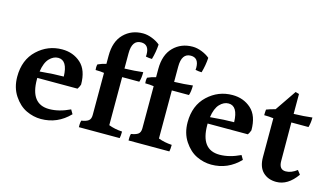

<svg xmlns="http://www.w3.org/2000/svg" viewBox="-84 -1035 2203 1277"><g transform="rotate(15 1017.5 -397.0)"><path d="M263 -457Q230 -457 202.5 -428Q175 -399 166 -337L259 -344L330 -346Q327 -457 263 -457ZM162 -292V-282Q162 -112 291 -112Q359 -112 434 -148L451 -119Q369 -34 255 -34Q203 -34 153.5 -57.5Q104 -81 67.5 -136Q31 -191 31 -266Q31 -382 103.5 -450Q176 -518 274 -518Q350 -518 402.5 -471Q455 -424 455 -324Q449 -306 439 -292Z M824 -630Q824 -699 769 -699Q706 -699 706 -607V-502Q776 -504 833 -511Q833 -469 824 -443H706V-112Q748 -96 799 -93Q799 -64 795 -47H514Q514 -54 514 -66.5Q514 -79 518 -93Q551 -98 566.5 -109.5Q582 -121 582 -149V-439Q557 -443 523 -443Q522 -450 522 -460.5Q522 -471 525 -482Q556 -496 582 -501V-558Q582 -655 634 -707.5Q686 -760 766 -760Q796 -760 829 -747Q862 -734 884 -715Q881 -663 866 -611Q846 -611 823 -616Q824 -623 824 -630Z M1166 -630Q1166 -699 1111 -699Q1048 -699 1048 -607V-502Q1118 -504 1175 -511Q1175 -469 1166 -443H1048V-112Q1090 -96 1141 -93Q1141 -64 1137 -47H856Q856 -54 856 -66.5Q856 -79 860 -93Q893 -98 908.5 -109.5Q924 -121 924 -149V-439Q899 -443 865 -443Q864 -450 864 -460.5Q864 -471 867 -482Q898 -496 924 -501V-558Q924 -655 976 -707.5Q1028 -760 1108 -760Q1138 -760 1171 -747Q1204 -734 1226 -715Q1223 -663 1208 -611Q1188 -611 1165 -616Q1166 -623 1166 -630Z M1436 -457Q1403 -457 1375.5 -428Q1348 -399 1339 -337L1432 -344L1503 -346Q1500 -457 1436 -457ZM1335 -292V-282Q1335 -112 1464 -112Q1532 -112 1607 -148L1624 -119Q1542 -34 1428 -34Q1376 -34 1326.5 -57.5Q1277 -81 1240.5 -136Q1204 -191 1204 -266Q1204 -382 1276.5 -450Q1349 -518 1447 -518Q1523 -518 1575.5 -471Q1628 -424 1628 -324Q1622 -306 1612 -292Z M1875 -35Q1818 -35 1783 -69.5Q1748 -104 1748 -172V-439Q1720 -443 1684 -443Q1684 -464 1686 -482Q1711 -492 1747 -501L1846 -646L1871 -639V-502Q1941 -504 1998 -511Q1998 -473 1989 -443H1871L1872 -178Q1872 -119 1918 -119Q1956 -119 1995 -149L2016 -122Q1955 -35 1875 -35Z"/></g></svg>

Font: Halant SemiBold
Style: Regular
Weight: 600
Designer: Hitesh Malaviya (Devanagari), Satya Rajpurohit (Latin)
Foundry: Indian Type Foundry
Version: Version 1.101;PS 1.0;hotconv 1.0.78;makeotf.lib2.5.61930; tt